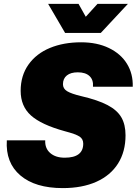

<svg xmlns="http://www.w3.org/2000/svg" viewBox="-20 -955 701 985"><path d="M15 -235H212Q210 -194 237.5 -170Q265 -146 312 -146Q407 -146 407 -218Q407 -242 388 -254.5Q369 -267 312 -282Q192 -315 139 -362.5Q86 -410 86 -489Q86 -567 126 -623.5Q166 -680 236 -709Q306 -738 396 -738Q478 -738 539 -708.5Q600 -679 631.5 -627.5Q663 -576 661 -510H457Q460 -545 439.5 -564.5Q419 -584 379 -584Q343 -584 323 -568Q303 -552 303 -523Q303 -500 324.5 -487Q346 -474 396 -462Q482 -442 531.5 -416Q581 -390 602.5 -353Q624 -316 624 -261Q624 -177 585.5 -116Q547 -55 474.5 -22.5Q402 10 302 10Q161 10 84.5 -55Q8 -120 15 -235ZM227 -935H383L420 -869L480 -935H636L497 -786H314Z"/></svg>

Font: Mona Sans Black
Style: Italic
Weight: 900
Italic angle: -11.7°
Designer: Deni Anggara
Foundry: GitHub
Version: Version 2.000